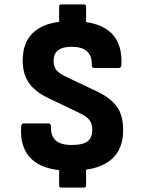

<svg xmlns="http://www.w3.org/2000/svg" viewBox="-20 -762 670 870"><path d="M258 88Q248 88 248 78V9Q158 -1 114 -50.5Q70 -100 76 -190Q77 -203 89 -203H199Q211 -203 211 -189Q209 -148 231.5 -126.5Q254 -105 305 -105Q354 -105 376 -121Q398 -137 398 -174Q398 -202 385 -218.5Q372 -235 340 -250L198 -318Q139 -346 110.5 -387Q82 -428 83 -491Q84 -568 126.5 -610.5Q169 -653 248 -663V-732Q248 -742 258 -742H360Q370 -742 370 -732V-662Q539 -637 530 -468Q529 -454 518 -454H408Q395 -454 396 -467Q398 -550 305 -550Q223 -550 223 -488Q222 -461 236 -444Q250 -427 284 -412L423 -346Q481 -318 509.5 -279Q538 -240 538 -172Q538 -94 495 -49.5Q452 -5 370 7V78Q370 88 360 88Z"/></svg>

Font: Sofia Sans ExtraBold
Style: Regular
Weight: 800
Designer: Botio Nikoltchev, Ani Petrova
Foundry: lettersoup
Version: Version 4.101; ttfautohint (v1.8.4.7-5d5b)